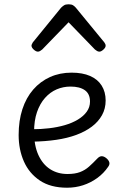

<svg xmlns="http://www.w3.org/2000/svg" viewBox="-20 -858 566 896"><path d="M293 18Q216 18 166 -15.5Q116 -49 91.5 -104.5Q67 -160 67 -228Q67 -295 84.5 -348.5Q102 -402 135 -440Q168 -478 213.5 -498.5Q259 -519 314 -519Q365 -519 400.5 -503.5Q436 -488 454.5 -458.5Q473 -429 473 -389Q473 -351 456 -320.5Q439 -290 408.5 -267Q378 -244 336 -228.5Q294 -213 242.5 -205.5Q191 -198 133 -197V-255Q171 -255 209.5 -259.5Q248 -264 282.5 -274Q317 -284 343.5 -300Q370 -316 385 -337Q400 -358 400 -384Q400 -420 376 -437Q352 -454 309 -454Q275 -454 244.5 -441Q214 -428 190 -401Q166 -374 152.5 -334.5Q139 -295 139 -242Q139 -179 159 -135Q179 -91 214 -68.5Q249 -46 295 -46Q330 -46 353.5 -55Q377 -64 395.5 -80.5Q414 -97 433 -117Q444 -129 454.5 -129Q465 -129 476 -120Q487 -111 490 -101Q493 -91 485 -80Q464 -49 433.5 -27Q403 -5 367.5 6.5Q332 18 293 18ZM157 -617Q148 -617 137.5 -626.5Q127 -636 127 -645Q127 -648 128.5 -651Q130 -654 133 -660L265 -822Q271 -828 278.5 -833Q286 -838 300 -838Q314 -838 321.5 -833Q329 -828 334 -822L467 -660Q471 -654 472 -651Q473 -648 473 -645Q473 -636 462.5 -626.5Q452 -617 444 -617Q438 -617 433 -620Q428 -623 423 -627L300 -754L177 -627Q172 -623 167 -620Q162 -617 157 -617Z"/></svg>

Font: Playwrite CL Light
Style: Regular
Weight: 300
Designer: Veronika Burian, José Scaglione
Foundry: TypeTogether
Version: Version 1.002